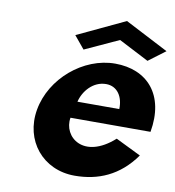

<svg xmlns="http://www.w3.org/2000/svg" viewBox="-92 -921 926 1017"><g transform="rotate(10 371.0 -412.5)"><path d="M324.3 -373.6C338 -431.5 387.9 -492 458.3 -492C518.3 -492 551.8 -440.2 549.3 -373.6ZM563.3 -216.9C408.3 -77.5 284 -177.5 302.7 -283.6H733.1C769.3 -488.8 658.9 -607 486.8 -607C315.8 -607 151.1 -467.3 120.8 -295.4C90.7 -124.8 206 15 376.9 15C502.5 15 614.2 -30.6 699.2 -150.3ZM251.9 -719 308 -651.1 490.1 -734.7 651.9 -651.1 742.4 -719 508.7 -840Z"/></g></svg>

Font: Hussar Wysoki
Style: Obl
Weight: 700
Foundry: Cannot Into Space Fonts
Version: Version 0.92